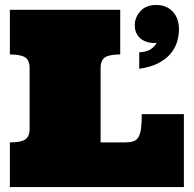

<svg xmlns="http://www.w3.org/2000/svg" viewBox="-20 -759 786 779"><path d="M467.8 -538.1Q424.8 -538.1 406.5 -526.6Q388.2 -515.1 388.2 -482.9V-181.2H485.8Q505.9 -181.2 519.5 -185.1Q533.2 -189 541 -201.4Q548.8 -213.9 552 -236.3Q555.2 -258.8 555.2 -295.9H726.1V0H20V-181.2Q63 -181.2 81.5 -192.6Q100.1 -204.1 100.1 -235.8V-482.9Q100.1 -515.1 81.5 -526.6Q63 -538.1 20 -538.1V-719.2H467.8ZM544.9 -546.9Q572.8 -547.9 589.4 -557.9Q606 -567.9 615.7 -585Q577.6 -582 552.2 -601.1Q526.9 -620.1 526.9 -657.2Q526.9 -688 549.3 -713.4Q571.8 -738.8 613.8 -738.8Q655.8 -738.8 680.9 -711.9Q706.1 -685.1 706.1 -640.1Q706.1 -615.2 698.5 -589.6Q690.9 -564 672.9 -542Q654.8 -520 623.8 -503.4Q592.8 -486.8 544.9 -480Z"/></svg>

Font: Ultra
Style: Regular
Weight: 400
Designer: Astigmatic (AOETI)
Foundry: Astigmatic (AOETI)
Version: Version 1.001